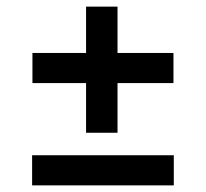

<svg xmlns="http://www.w3.org/2000/svg" viewBox="-20 -561 622 580"><path d="M240 -160V-310H78V-401H240V-541H335V-401H504V-310H335V-160ZM77 -1V-92H505V-1Z"/></svg>

Font: Literata SemiBold
Style: Regular
Weight: 600
Designer: Latin by Veronika Burian and Jose Scaglione. Greek by Irene Vlachou. Cyrillic by Vera Evstafieva.
Foundry: TypeTogether
Version: Version 3.103; ttfautohint (v1.8.4.7-5d5b);gftools[0.9.29]